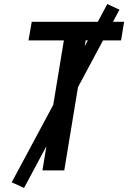

<svg xmlns="http://www.w3.org/2000/svg" viewBox="-20 -843 640 950"><path d="M190 0 296 -643H121L137 -735H594L579 -643H404L298 0ZM99 87 38 59 511 -823 571 -795Z"/></svg>

Font: Iosevka SS04 SmBd Ex Obl
Style: Regular
Weight: 600
Width: 7
Italic angle: -9°
Monospace: yes
Designer: Belleve Invis
Foundry: Belleve Invis
Version: Version 19.0.0; ttfautohint (v1.8.4)